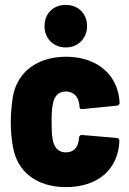

<svg xmlns="http://www.w3.org/2000/svg" viewBox="-20 -757 526 785"><path d="M249 -563C299 -563 336 -600 336 -650C336 -702 299 -737 249 -737C198 -737 162 -702 162 -650C162 -600 198 -563 249 -563ZM250 8C368 8 451 -52 466 -157C467 -165 468 -173 468 -182C468 -189 463 -192 457 -193L316 -205C309 -206 304 -202 303 -194C303 -189 302 -184 301 -179C297 -154 281 -134 249 -134C221 -134 204 -151 197 -179C192 -200 191 -227 191 -260C191 -289 192 -316 197 -336C203 -365 220 -383 249 -383C277 -383 296 -366 302 -341L305 -325C305 -322 305 -321 305 -319C306 -314 309 -311 314 -311C315 -311 316 -311 317 -311L458 -325C464 -326 469 -329 469 -336C469 -337 469 -337 469 -338C468 -349 467 -360 465 -370C446 -465 364 -525 250 -525C132 -525 51 -462 33 -364C29 -338 24 -297 24 -260C24 -227 27 -186 33 -156C51 -53 131 8 250 8Z"/></svg>

Font: Barlow Semi Condensed ExtraBold
Style: Regular
Weight: 800
Width: 4
Designer: Jeremy Tribby
Foundry: Tribby Type
Version: Version 1.422;hotconv 1.0.109;makeotfexe 2.5.65596